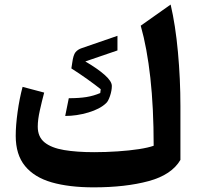

<svg xmlns="http://www.w3.org/2000/svg" viewBox="-20 -805 856 834"><path d="M763.7 -110.4Q725.6 -45.4 625.5 -18.3Q525.4 8.8 386.7 8.8Q280.3 8.8 204.6 -12.9Q128.9 -34.7 88.6 -84Q48.3 -133.3 48.3 -214.8Q48.3 -259.8 56.4 -318.4Q64.5 -377 78.1 -427.7L171.9 -402.8Q162.1 -366.2 153.1 -325.7Q144 -285.2 144 -254.9Q144 -210.4 173.6 -186.5Q203.1 -162.6 258.1 -153.3Q313 -144 389.2 -144Q440.4 -144 491.2 -147.5Q542 -150.9 583.3 -157.2Q624.5 -163.6 647.5 -171.9Q647.5 -336.9 633.1 -466.8Q618.7 -596.7 591.3 -693.4L721.2 -785.2Q742.2 -695.8 752.9 -578.9Q763.7 -461.9 763.7 -343.8ZM490.2 -649.4V-585.9L350.6 -538.1Q403.3 -507.3 434.6 -479.7Q465.8 -452.1 465.8 -431.6Q465.8 -411.6 457.8 -387.9Q449.7 -364.3 440.9 -356.9Q414.6 -331.5 363.8 -316.4Q313 -301.3 263.2 -301.3L278.8 -378.4Q323.7 -378.4 355.5 -383.5Q387.2 -388.7 415.5 -400.9L417.5 -417.5Q394.5 -436 358.9 -461.4Q323.2 -486.8 290 -507.8L293.9 -533.2Q298.3 -566.4 308.1 -578.4Q317.9 -590.3 335.9 -596.2Z"/></svg>

Font: Pinar-FD SemiBold
Style: Regular
Weight: 600
Designer: Amin Abedi
Version: Version 2.000